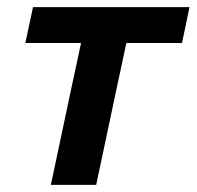

<svg xmlns="http://www.w3.org/2000/svg" viewBox="-20 -518 551 538"><path d="M122.5 0Q134 -54.5 144.8 -105Q155.5 -155.5 168.5 -217L179 -266.5Q187.5 -306 194.2 -337.2Q201 -368.5 207 -397.5H51L72.5 -498H511L490 -397.5H334Q328 -368.5 321.2 -337.2Q314.5 -306 306 -266.5L295.5 -217Q282.5 -155.5 271.8 -105Q261 -54.5 249.5 0Z"/></svg>

Font: Commissioner SemiBold
Style: Italic
Weight: 600
Italic angle: -12°
Designer: Kostas Bartsokas
Foundry: Kostas Bartsokas
Version: Version 1.000; ttfautohint (v1.8.3)